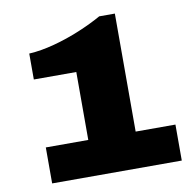

<svg xmlns="http://www.w3.org/2000/svg" viewBox="-78 -768 854 846"><g transform="rotate(-10 349.5 -344.5)"><path d="M88 0V-161H278V-465H88V-581Q141 -584 201 -600Q261 -616 318.5 -640Q376 -664 420 -689H490V-161H668V0Z"/></g></svg>

Font: Archivo SemiBold SemiExpanded Black
Style: Regular
Weight: 900
Width: 6
Version: Version 2.001